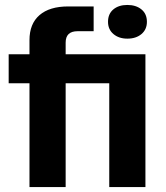

<svg xmlns="http://www.w3.org/2000/svg" viewBox="-20 -755 670 775"><path d="M99 0V-419H15V-536H99V-593Q99 -659 139.5 -694Q180 -729 255 -729H358V-629H293Q245 -629 245 -583V-536H567V0H421V-419H245V0ZM494 -599Q460 -599 438 -617.5Q416 -636 416 -667Q416 -699 437.5 -717Q459 -735 494 -735Q529 -735 551 -717Q573 -699 573 -667Q573 -636 551 -617.5Q529 -599 494 -599Z"/></svg>

Font: Mona Sans
Style: Bold
Weight: 700
Designer: Deni Anggara
Foundry: GitHub
Version: Version 2.000;Glyphs 3.2.3 (3260)